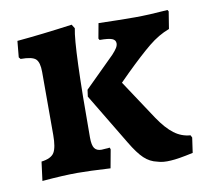

<svg xmlns="http://www.w3.org/2000/svg" viewBox="-61 -539 658 618"><g transform="rotate(-10 267.5 -230.0)"><path d="M91 -134V-340Q91 -371 79.5 -382Q68 -393 30 -393L25 -399L30 -452Q109 -459 211 -473L219 -460Q206 -400 206 -105Q206 -80 213 -70Q220 -60 236 -60L263 -62L265 -56L254 4Q184 0 147 0Q100 0 31 6L39 -56Q71 -60 81 -76.5Q91 -93 91 -134ZM225 -258 323 -355Q334 -367 338.5 -374.5Q343 -382 343 -389Q343 -400 331.5 -404.5Q320 -409 291 -409L288 -414L297 -463Q368 -461 416 -461Q460 -461 523 -466L526 -461L517 -405Q482 -392 449 -365Q416 -338 366 -289Q366 -289 338 -261L424 -131Q449 -94 473 -76Q497 -58 526 -56L530 -48L523 1Q473 12 450 13Q424 15 406 9Q382 4 363.5 -13.5Q345 -31 323 -68L222 -236Z"/></g></svg>

Font: Alegreya
Style: Bold
Weight: 700
Designer: Juan Pablo del Peral
Foundry: Huerta Tipografica
Version: Version 2.008; ttfautohint (v1.8)